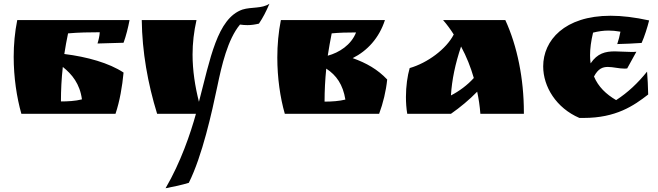

<svg xmlns="http://www.w3.org/2000/svg" viewBox="-20 -607 3508 1024"><path d="M315 -250C364 -211 406 -160 417 -77C382 -68 340 -66 305 -66C305 -127 308 -188 315 -250ZM72 -500C59 -436 53 -369 53 -304C53 -195 69 -88 94 0C261 0 429 0 596 0C619 -69 632 -146 639 -220C562 -271 445 -304 323 -319C329 -356 335 -393 343 -429C398 -434 459 -435 512 -435C511 -416 506 -394 500 -375C548 -376 591 -378 639 -379C653 -418 663 -459 671 -500C471 -500 272 -500 72 -500Z M1273 -556C1138 -509 1101 -292 1041 -64C1020 -147 1007 -232 1007 -316C1007 -377 1014 -438 1028 -500H736C738 -331 768 -162 818 0H1025C996 105 944 258 863 397C906 389 951 379 987 368C1059 224 1110 -8 1139 -146C1162 -257 1194 -397 1260 -476C1274 -474 1287 -473 1300 -473C1320 -473 1340 -476 1361 -481C1383 -514 1398 -543 1417 -587C1376 -560 1321 -571 1273 -556Z M1711 -65C1711 -123 1714 -182 1720 -241C1774 -206 1809 -156 1822 -76C1791 -68 1750 -65 1711 -65ZM1478 -500C1465 -435 1459 -367 1459 -300C1459 -193 1474 -87 1499 0H2002C2023 -56 2039 -122 2045 -183C1994 -237 1934 -271 1861 -297C1939 -336 2002 -404 2033 -500ZM1728 -310C1734 -349 1741 -389 1749 -429C1789 -433 1832 -434 1879 -434C1853 -367 1788 -326 1728 -310Z M2343 -500C2364 -476 2383 -450 2400 -423C2360 -345 2259 -271 2165 -244C2153 -203 2145 -147 2145 -90C2145 -60 2147 -29 2152 0H2385C2435 -35 2483 -75 2525 -118C2533 -80 2539 -41 2542 0H2774V-8C2774 -186 2739 -361 2675 -500ZM2507 -191C2473 -153 2428 -120 2385 -98C2390 -181 2408 -267 2439 -359C2468 -305 2490 -250 2507 -191Z M3442 -498C3365 -515 3297 -523 3237 -523C2990 -523 2877 -391 2877 -253C2877 -144 2947 -31 3070 22H3093C3265 22 3360 -43 3437 -103C3436 -147 3434 -188 3431 -225C3381 -163 3329 -114 3266 -73C3212 -105 3171 -144 3148 -199C3170 -241 3194 -250 3222 -250C3250 -250 3281 -241 3312 -241C3316 -241 3320 -242 3325 -242L3374 -331C3365 -330 3355 -330 3346 -330C3315 -330 3287 -333 3259 -333C3209 -333 3166 -323 3130 -269C3128 -283 3127 -297 3127 -312C3127 -348 3132 -387 3143 -433C3171 -440 3198 -444 3225 -444C3246 -444 3266 -442 3289 -438C3285 -417 3279 -392 3272 -372C3313 -373 3360 -375 3402 -378C3417 -411 3433 -462 3442 -498Z"/></svg>

Font: Ruslan Display
Style: Regular
Weight: 400
Designer: Denis Masharov, Vladimir Rabdu
Foundry: Denis Masharov, Vladimir Rabdu
Version: Version 1.001